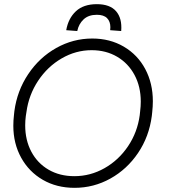

<svg xmlns="http://www.w3.org/2000/svg" viewBox="-20 -885 838 922"><path d="M44 -281Q44 -307 47 -332L49 -351Q62 -449 115.5 -529Q169 -609 250 -654.5Q331 -700 423 -700Q508 -700 574.5 -661Q641 -622 677.5 -553.5Q714 -485 714 -399Q714 -374 711 -347L709 -328Q696 -229 643 -150.5Q590 -72 510 -27.5Q430 17 338 17Q252 17 185.5 -21.5Q119 -60 81.5 -128Q44 -196 44 -281ZM651 -332 653 -351Q656 -375 656 -397Q656 -469 626 -525Q596 -581 542.5 -612.5Q489 -644 420 -644Q344 -644 276 -604.5Q208 -565 163 -497Q118 -429 107 -347L104 -328Q101 -306 101 -283Q101 -212 130.5 -156.5Q160 -101 213.5 -70Q267 -39 337 -39Q414 -39 482 -77.5Q550 -116 595 -183Q640 -250 651 -332ZM562 -736 509 -740Q510 -745 510 -754Q510 -782 494 -798Q478 -814 445 -814Q405 -814 381.5 -792Q358 -770 351 -736L298 -740Q308 -797 344.5 -831Q381 -865 445 -865Q508 -865 537.5 -831Q567 -797 562 -736Z"/></svg>

Font: Bellota Text
Style: Italic
Weight: 400
Italic angle: -7.5°
Designer: Kemie Guaida
Foundry: Kemie Guaida
Version: Version 4.001